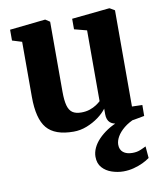

<svg xmlns="http://www.w3.org/2000/svg" viewBox="-89 -632 811 952"><g transform="rotate(-10 317.0 -156.0)"><path d="M481.5 10Q447 10 431 -4Q415 -18 415 -47V-75Q399.5 -54 372.8 -34.2Q346 -14.5 313.5 -1.8Q281 11 246.5 11Q152.5 11 112.2 -36.8Q72 -84.5 72 -195V-472L23.5 -487V-541.5L201 -560.5H204L226 -546V-193.5Q226 -150 233 -124.2Q240 -98.5 256.2 -87.2Q272.5 -76 300.5 -76Q324.5 -76 343.5 -82.5Q362.5 -89 376.5 -98.2Q390.5 -107.5 399 -115.5V-472L336 -488.5V-541.5L523 -560.5H528L552.5 -546V-61.5L604.5 -60L604 -5Q586 -1.5 554.2 4.2Q522.5 10 481.5 10ZM456 248Q426.5 248 397.5 238.2Q368.5 228.5 349.8 207.5Q331 186.5 331 152.5Q331 131 341 109Q351 87 370.2 66.8Q389.5 46.5 416.2 29Q443 11.5 477 -1L509 -5L559 -1Q524 13 500.2 32.5Q476.5 52 464.5 73Q452.5 94 452.5 113.5Q452.5 138.5 469.2 152Q486 165.5 515.5 165.5Q537 165.5 552.8 159.2Q568.5 153 584.5 145L589.5 204Q575 215 553.8 225Q532.5 235 507.5 241.5Q482.5 248 456 248Z"/></g></svg>

Font: Merriweather 36pt ExtraBold
Style: Regular
Weight: 800
Designer: Eben Sorkin
Foundry: Eben Sorkin
Version: Version 2.100